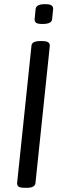

<svg xmlns="http://www.w3.org/2000/svg" viewBox="-20 -899 322 921"><path d="M181 -702Q196 -702 204 -699.5Q212 -697 215.5 -692Q219 -687 219 -680L150 -20Q147 2 108 2H100Q85 2 76.5 -0.5Q68 -3 65 -8Q62 -13 62 -20L131 -680Q133 -702 173 -702ZM197 -879Q219 -879 227 -873Q235 -867 235 -857L230 -806Q227 -784 184 -784Q161 -784 153.5 -789.5Q146 -795 146 -806L151 -857Q153 -867 163 -873Q173 -879 197 -879Z"/></svg>

Font: Asap VF Beta
Style: Italic
Weight: 400
Italic angle: -6°
Designer: Pablo Cosgaya
Foundry: Pablo Cosgaya
Version: Version 1.007